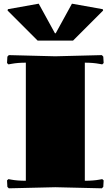

<svg xmlns="http://www.w3.org/2000/svg" viewBox="-20 -1020 600 1041"><path d="M184.1 -799.8 21 -962.9 22.9 -970.2 189.9 -1000 277.8 -839.8H282.2L370.1 -1000L537.1 -970.2L539.1 -962.9L376 -799.8ZM120.1 -680.2Q75.7 -680.2 42 -673.8L25.9 -670.9L18.1 -678.2L20 -712.9L27.8 -721.2L279.8 -714.8L532.2 -721.2L540 -712.9L542 -678.2L534.2 -670.9L518.1 -673.8Q484.4 -680.2 439.9 -680.2V-40Q486.8 -40 518.1 -45.9L534.2 -48.8L542 -42L540 -6.8L532.2 1L279.8 -4.9L27.8 1L20 -6.8L18.1 -42L25.9 -48.8L42 -45.9Q73.2 -40 120.1 -40Z"/></svg>

Font: Yokawerad
Style: Regular
Weight: 500
Designer: gluk
Foundry: gluk
Version: Version 0.79